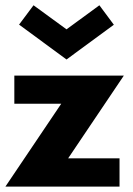

<svg xmlns="http://www.w3.org/2000/svg" viewBox="-22 -690 490 710"><path d="M48.5 -599 102 -670.5 224 -581.5 345.5 -670.5 399 -598.5 224 -470ZM31 -410.5H436L230 -104.5H420V0H-2L204.5 -306.5H31Z"/></svg>

Font: League Spartan
Style: Bold
Weight: 700
Foundry: The League of Moveable Type
Version: Version 2.002